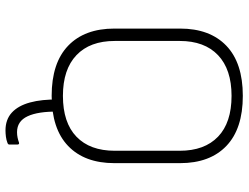

<svg xmlns="http://www.w3.org/2000/svg" viewBox="-120 -586 883 682"><g transform="rotate(90 321.0 -245.5)"><path d="M444 176Q405 176 380.5 153.5Q356 131 344.5 89Q333 47 334 -12Q334 -18 341 -18L371 -16Q377 -16 377 -10Q376 60 393.5 97.5Q411 135 450 135Q460 135 469.5 133Q479 131 487 128Q490 127 492 128.5Q494 130 494 134V162Q494 167 488 169Q478 173 466 174.5Q454 176 444 176ZM321 12Q204 12 143 -46.5Q82 -105 82 -211V-444Q82 -550 143 -608.5Q204 -667 321 -667Q438 -667 499 -608.5Q560 -550 560 -444V-211Q560 -105 499 -46.5Q438 12 321 12ZM321 -28Q416 -28 466 -76Q516 -124 516 -212V-443Q516 -531 466 -579Q416 -627 321 -627Q227 -627 176.5 -579Q126 -531 126 -443V-212Q126 -124 176.5 -76Q227 -28 321 -28Z"/></g></svg>

Font: Sofia Sans ExtraLight
Style: Regular
Weight: 250
Version: Version 4.100-B